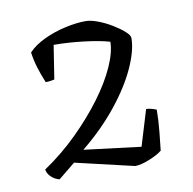

<svg xmlns="http://www.w3.org/2000/svg" viewBox="-57 -827 540 538"><g transform="rotate(-10 213.5 -558.0)"><path d="M71 -346Q58 -349 48 -358.5Q38 -368 36 -380Q88 -415 132 -458.5Q176 -502 209 -546.5Q242 -591 260 -631.5Q278 -672 278 -701Q251 -709 206 -714.5Q161 -720 120 -720L105 -624Q101 -623 94 -622Q87 -621 80 -621Q70 -645 63.5 -666.5Q57 -688 54 -710Q72 -729 101 -742.5Q130 -756 162 -763Q194 -770 219 -770Q234 -770 254 -762.5Q274 -755 293 -743.5Q312 -732 325 -720.5Q338 -709 338 -701Q338 -666 316 -617.5Q294 -569 252 -516.5Q210 -464 151 -416L313 -396L344 -498Q351 -498 360 -495.5Q369 -493 373 -491Q373 -462 369.5 -427.5Q366 -393 364 -376Q352 -366 327.5 -356Q303 -346 286 -346L119 -385Z"/></g></svg>

Font: Texturina Thin
Style: Regular
Weight: 100
Designer: Guillermo Torres Carreño
Foundry: Omnibus-Type
Version: Version 1.002; ttfautohint (v1.8.3)